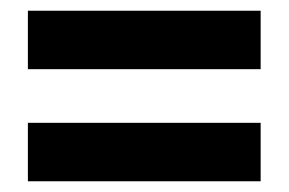

<svg xmlns="http://www.w3.org/2000/svg" viewBox="-20 -469 538 358"><path d="M32 -340V-449H466V-340ZM32 -131V-240H466V-131Z"/></svg>

Font: Nunito Sans 7pt Condensed Black
Style: Regular
Weight: 900
Width: 3
Designer: Vernon Adams
Foundry: Vernon Adams
Version: Version 3.101;gftools[0.9.27]